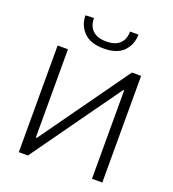

<svg xmlns="http://www.w3.org/2000/svg" viewBox="-166 -1080 1087 1206"><g transform="rotate(20 377.5 -477.0)"><path d="M98.5 0V-713H167.5V-123H174L339.5 -355Q400.5 -440 464 -529.2Q527.5 -618.5 595 -713H656.5V0H587.5V-591H581.5L415.5 -359Q340.5 -254 278.2 -166.5Q216 -79 159.5 0ZM375 -794Q286 -794 242 -839.8Q198 -885.5 198 -951L254 -953.5Q254 -900 285 -870.5Q316 -841 375 -841Q435.5 -841 465.8 -870.2Q496 -899.5 496 -951H552Q552 -885.5 509.2 -839.8Q466.5 -794 375 -794Z"/></g></svg>

Font: Commissioner Light
Style: Regular
Weight: 300
Designer: Kostas Bartsokas
Foundry: Kostas Bartsokas
Version: Version 1.000; ttfautohint (v1.8.3)